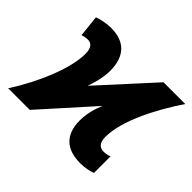

<svg xmlns="http://www.w3.org/2000/svg" viewBox="-132 -735 924 924"><g transform="rotate(45 330.5 -273.0)"><path d="M505 10C535 10 566 4 585 -4V-117C575 -112 560 -109 545 -109C519 -109 501 -125 501 -165C501 -275 579 -427 661 -549H513L267 -279C278 -311 293 -358 293 -406C293 -510 238 -556 151 -556C118 -556 82 -548 62 -540L74 -430C84 -434 96 -437 112 -437C135 -437 151 -420 151 -380C151 -277 83 -121 5 0H152L386 -261C370 -223 358 -180 358 -134C358 -37 411 10 505 10Z"/></g></svg>

Font: Noto Sans SemiCondensed ExtraBold
Style: Italic
Weight: 800
Width: 4
Italic angle: -12°
Designer: Monotype Design Team
Foundry: Monotype Imaging Inc.
Version: Version 2.013